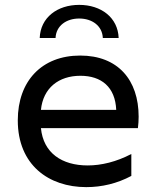

<svg xmlns="http://www.w3.org/2000/svg" viewBox="-20 -763 632 788"><path d="M334 5C398 5 461 -10 519 -41V-131C458 -99 396 -84 340 -84C234 -84 158 -135 148 -237H546C548 -253 549 -269 549 -284C549 -435 464 -535 309 -535C152 -535 53 -431 53 -269C53 -86 180 5 334 5ZM457 -312H148C157 -402 221 -452 310 -452C396 -452 453 -406 457 -312ZM143 -607H208C210 -657 252 -687 305 -687C358 -687 400 -657 402 -607H467C464 -691 395 -743 305 -743C215 -743 146 -691 143 -607Z"/></svg>

Font: Chess Sans Medium
Style: Regular
Weight: 500
Designer: Wolf Bōese
Foundry: Wolf Bōese
Version: Version 7.223;Glyphs 3.3 (3306)